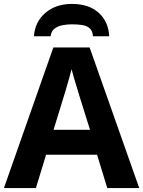

<svg xmlns="http://www.w3.org/2000/svg" viewBox="-20 -959 730 979"><path d="M527 0 475 -170H215L163 0H0L252 -717H437L690 0ZM439 -297 387 -463Q382 -480 374 -506Q366 -532 358 -559Q350 -586 345 -606Q340 -586 331.5 -556.5Q323 -527 315.5 -500.5Q308 -474 304 -463L253 -297ZM347 -939Q433 -939 483 -894Q533 -849 537 -774H454Q452 -802 437 -815Q422 -828 398.5 -831.5Q375 -835 346 -835Q323 -835 299 -830.5Q275 -826 258 -813Q241 -800 238 -774H153Q158 -847 211 -893Q264 -939 347 -939Z"/></svg>

Font: Noto IKEA Arabic
Style: Bold
Weight: 700
Designer: Monotype Design Team
Foundry: Monotype Imaging Inc.
Version: Version 1.200